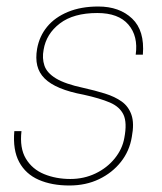

<svg xmlns="http://www.w3.org/2000/svg" viewBox="-20 -558 499 590"><path d="M193 12Q139 12 99 -5.5Q59 -23 39 -60Q19 -97 24 -155H46Q40 -103 59.5 -70.5Q79 -38 115.5 -23Q152 -8 196 -8Q238 -8 273.5 -25Q309 -42 332.5 -71Q356 -100 362 -134Q371 -181 359.5 -205.5Q348 -230 317.5 -243Q287 -256 237 -267Q194 -275 164 -287.5Q134 -300 117 -317Q100 -334 94.5 -356.5Q89 -379 94 -408Q101 -447 125 -476Q149 -505 189 -521.5Q229 -538 282 -538Q347 -538 386 -501Q425 -464 419 -390H397Q405 -447 374.5 -482.5Q344 -518 279 -518Q206 -518 164 -486Q122 -454 114 -405Q109 -379 116.5 -356.5Q124 -334 152 -317Q180 -300 236 -288Q272 -280 302.5 -270.5Q333 -261 354 -246Q375 -231 384 -205Q393 -179 385 -137Q378 -94 351.5 -60.5Q325 -27 284.5 -7.5Q244 12 193 12Z"/></svg>

Font: DM Sans 9pt Thin
Style: Italic
Weight: 250
Italic angle: -10°
Version: Version 4.004;gftools[0.9.30]